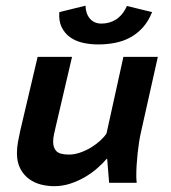

<svg xmlns="http://www.w3.org/2000/svg" viewBox="-20 -638 596 670"><path d="M231.4 -439.5 173.3 -190.9Q170.9 -179.2 168.2 -168Q165.5 -156.7 165.5 -143.1Q165.5 -121.6 177.2 -110.1Q189 -98.6 220.7 -98.6Q239.7 -98.6 259.5 -105.5Q279.3 -112.3 297.1 -123Q314.9 -133.8 329.1 -146.7Q343.3 -159.7 351.6 -171.9L410.6 -439.5H530.8L471.7 -175.8Q468.3 -161.1 465.3 -142.1Q462.4 -123 460.2 -102.5Q458 -82 456.8 -62.3Q455.6 -42.5 455.6 -26.9Q455.6 -20 455.8 -14.9Q456.1 -9.8 457 0H360.8L354 -83.5L352.5 -84Q338.9 -67.9 319.3 -50.8Q299.8 -33.7 275.9 -19.8Q252 -5.9 224.9 2.9Q197.8 11.7 168.9 11.7Q146 11.7 122.8 5.9Q99.6 0 81.1 -13.7Q62.5 -27.3 50.8 -49.6Q39.1 -71.8 39.1 -104Q39.1 -123 43 -144.3Q46.9 -165.5 50.8 -182.6L111.3 -439.5ZM278.3 -618.2Q279.3 -589.4 294.2 -572.5Q309.1 -555.7 334 -555.7Q347.2 -555.7 360.1 -559.1Q373 -562.5 384.5 -569.8Q396 -577.1 405.8 -588.9Q415.5 -600.6 422.9 -617.2L510.7 -595.7Q498 -564 478.5 -542.2Q459 -520.5 434.6 -507.3Q410.2 -494.1 381.6 -488.5Q353 -482.9 322.8 -482.9Q293.5 -482.9 267.8 -489Q242.2 -495.1 223.6 -508.8Q205.1 -522.5 194.8 -543.9Q184.6 -565.4 187 -595.7Z"/></svg>

Font: PT Astra Sans
Style: Bold Italic
Weight: 700
Italic angle: -16°
Designer: A.Korolkova, I. Chaeva
Foundry: ParaType Ltd
Version: Version 1.002W